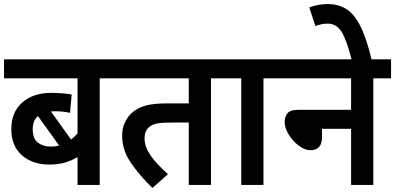

<svg xmlns="http://www.w3.org/2000/svg" viewBox="-20 -916 1957 951"><path d="M562 -528H474V0H364V-138Q336 -121 302.5 -111Q269 -101 223 -101Q141 -101 88.5 -147Q36 -193 36 -277Q36 -360 90 -408Q144 -456 234 -456Q263 -456 291 -453.5Q319 -451 335 -448L327 -357Q311 -361 291.5 -363Q272 -365 251 -365Q241 -365 232 -364L332 -225Q348 -237 364 -255V-528H0V-622H562ZM142 -277Q142 -229 167.5 -209.5Q193 -190 232 -190Q254 -190 273 -195L168 -341Q142 -319 142 -277Z M1025 -528V0H915V-309H829Q780 -309 756 -304Q732 -299 717 -285Q696 -267 696 -230Q696 -190 724.5 -148Q753 -106 812 -53L735 15Q673 -45 629 -108.5Q585 -172 585 -243Q585 -279 597.5 -307Q610 -335 630 -354Q657 -380 697.5 -392Q738 -404 809 -404H915V-528H549V-622H1113V-528Z M1285 -528V0H1175V-528H1100V-622H1374V-528Z M1360 -622H1917V-528H1829V0H1719V-278H1575V-238Q1575 -172 1518 -172Q1497 -172 1474.5 -185Q1452 -198 1433 -219Q1414 -240 1402 -264.5Q1390 -289 1390 -312Q1390 -337 1403.5 -354.5Q1417 -372 1456 -372H1719V-528H1360Z M1723 -615Q1698 -716 1672.5 -757.5Q1647 -799 1603 -799Q1585 -799 1570 -795.5Q1555 -792 1542 -787L1512 -879Q1555 -896 1603 -896Q1653 -896 1692.5 -873Q1732 -850 1763.5 -789.5Q1795 -729 1822 -615Z"/></svg>

Font: Noto Sans Devanagari SemiCondensed SemiBold
Style: Regular
Weight: 600
Width: 4
Designer: Jelle Bosma - Monotype Design Team
Foundry: Monotype Imaging Inc.
Version: Version 2.004; ttfautohint (v1.8.4.7-5d5b)